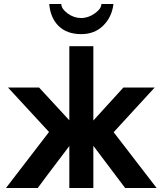

<svg xmlns="http://www.w3.org/2000/svg" viewBox="-20 -936 810 956"><path d="M484.9 -916H544.9Q537.1 -851.1 494.1 -808.6Q451.2 -766.1 384.8 -766.1Q313 -766.1 272 -806.4Q231 -846.7 225.1 -916H285.2Q285.2 -892.6 316.4 -869.4Q347.7 -846.2 383.8 -846.2Q419.9 -846.2 452.4 -869.6Q484.9 -893.1 484.9 -916ZM325.2 -706.1H444.8V-335.9L594.2 -500H750L545.9 -277.8L759.8 0H603L444.8 -210V0H325.2V-209Q307.6 -185.5 275.4 -143.1Q243.2 -100.6 216.6 -65.4Q189.9 -30.3 168 0H9.8L224.1 -278.8L20 -500H174.8L325.2 -336.9Z"/></svg>

Font: Perun
Style: Bold
Weight: 700
Foundry: Copyright (c) Stefan Peev, Context Ltd, 2016
Version: Version 1.0000